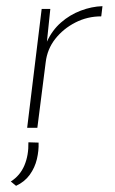

<svg xmlns="http://www.w3.org/2000/svg" viewBox="-20 -414 372 622"><path d="M143 -385 132 -279Q149 -316 177.5 -341Q206 -366 241.5 -379.5Q277 -393 312 -394L308 -361Q263 -361 224 -341Q185 -321 159 -288Q133 -255 128 -212L101 0H68L115 -385ZM32 188 15 174Q45 155 59 122Q73 89 72 47L105 48Q106 74 99.5 101.5Q93 129 76.5 152Q60 175 32 188Z"/></svg>

Font: Josefin Sans ExtraLight
Style: Italic
Weight: 250
Italic angle: -7°
Designer: Santiago Orozco
Foundry: Typemade
Version: Version 2.000